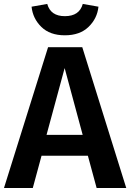

<svg xmlns="http://www.w3.org/2000/svg" viewBox="-20 -947 656 967"><path d="M422.6 -162.6H189.2L145.1 0H0L222.1 -709.2H394.4L615.9 0H466.7ZM214.4 -267.7H396.4L305.6 -604.1ZM306.7 -769.2Q231.3 -769.2 188.2 -811.5Q145.1 -853.8 139 -913.3L217.9 -927.2Q234.9 -865.6 306.7 -865.6Q380 -865.6 396.9 -927.2L475.9 -913.3Q469.7 -853.8 425.9 -811.5Q382.1 -769.2 306.7 -769.2Z"/></svg>

Font: Fira Code SemiBold
Style: Regular
Weight: 600
Designer: Carrois Corporate, Edenspiekermann AG, Nikita Prokopov
Foundry: Carrois Corporate, Edenspiekermann AG, Nikita Prokopov
Version: Version 6.002